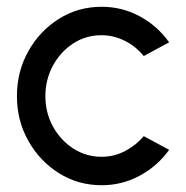

<svg xmlns="http://www.w3.org/2000/svg" viewBox="-20 -534 550 567"><path d="M404.5 -132 479.5 -91.5Q445.5 -44 393.2 -15.5Q341 13 280 13Q211 13 154.2 -22.5Q97.5 -58 63.8 -117.8Q30 -177.5 30 -250Q30 -323 63.8 -383Q97.5 -443 154.2 -478.5Q211 -514 280 -514Q341 -514 393.2 -485.5Q445.5 -457 479.5 -409L404.5 -368.5Q380.5 -398 347.5 -414Q314.5 -430 280 -430Q233 -430 195.5 -405.2Q158 -380.5 136 -339.5Q114 -298.5 114 -250Q114 -201.5 136.2 -160.8Q158.5 -120 196.2 -95.5Q234 -71 280 -71Q317 -71 349.5 -88Q382 -105 404.5 -132Z"/></svg>

Font: Urbanist Medium
Style: Regular
Weight: 500
Designer: Corey Hu
Foundry: Corey Hu
Version: Version 1.321; ttfautohint (v1.8.4.7-5d5b)